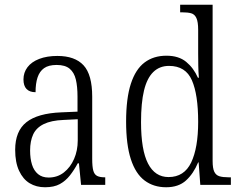

<svg xmlns="http://www.w3.org/2000/svg" viewBox="-20 -780 1009 810"><path d="M170 10Q133 10 105 -7Q77 -24 60.5 -59.5Q44 -95 44 -148Q44 -227 91.5 -264.5Q139 -302 238 -306L307 -309V-372Q307 -415 300 -444.5Q293 -474 274 -490Q255 -506 219 -506Q185 -506 166 -492.5Q147 -479 138.5 -453.5Q130 -428 130 -391Q105 -391 92 -404.5Q79 -418 79 -445Q79 -474 96 -496.5Q113 -519 145.5 -531.5Q178 -544 222 -544Q296 -544 332.5 -504.5Q369 -465 369 -372V-110Q369 -77 373.5 -60.5Q378 -44 389.5 -38Q401 -32 421 -32H424V0H322L313 -91H308Q293 -63 275 -40Q257 -17 232.5 -3.5Q208 10 170 10ZM185 -31Q222 -31 249.5 -52.5Q277 -74 292.5 -109.5Q308 -145 308 -188V-277L248 -274Q196 -272 164.5 -256.5Q133 -241 120 -213Q107 -185 107 -145Q107 -111 115 -85.5Q123 -60 140.5 -45.5Q158 -31 185 -31Z M681 10Q628 10 590 -18.5Q552 -47 532 -108.5Q512 -170 512 -267Q512 -365 532 -426.5Q552 -488 590 -516.5Q628 -545 682 -545Q734 -545 765.5 -519Q797 -493 815 -452H819Q817 -476 816.5 -502.5Q816 -529 816 -555V-654Q816 -688 808.5 -704Q801 -720 786.5 -724Q772 -728 749 -728H740V-760H877V-101Q877 -70 884 -55.5Q891 -41 905.5 -36.5Q920 -32 944 -32H954V0H825L818 -95H816Q796 -47 764.5 -18.5Q733 10 681 10ZM691 -33Q757 -33 786.5 -94.5Q816 -156 816 -266Q816 -381 789.5 -441.5Q763 -502 693 -502Q653 -502 626.5 -476Q600 -450 587.5 -398Q575 -346 575 -265Q575 -147 604.5 -90Q634 -33 691 -33Z"/></svg>

Font: Noto Serif Khmer Condensed Light
Style: Regular
Weight: 300
Width: 3
Designer: Danh Hong and the Monotype Design Team
Foundry: Monotype Imaging Inc.
Version: Version 2.004